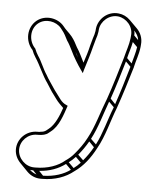

<svg xmlns="http://www.w3.org/2000/svg" viewBox="-55 -594 734 896"><g transform="rotate(5 311.5 -146.5)"><path d="M148 36H147C145 37 144 37 141 37H134C84 37 42 77 42 127C42 152 53 174 70 191L105 227C122 244 144 254 169 254H176C236 254 286 235 322 206C364 177 395 136 420 88C453 30 470 -44 495 -107C517 -170 537 -235 557 -302V-303C564 -335 576 -363 580 -399L581 -411C584 -440 573 -466 555 -484L519 -520C504 -535 485 -544 465 -546C413 -552 370 -512 365 -466L364 -455C362 -442 360 -436 355 -421L345 -385C339 -358 330 -330 321 -303C309 -326 299 -350 284 -372C276 -388 267 -405 255 -420C242 -436 225 -449 213 -465C185 -499 126 -511 85 -478C44 -444 42 -380 79 -341C83 -330 89 -318 95 -309C119 -273 136 -228 162 -192C173 -176 183 -157 196 -141C206 -128 214 -115 226 -103L245 -84C232 -46 214 -3 187 18L177 26C174 29 163 35 155 35H154C152 35 149 36 148 36ZM566 -430 546 -450C547 -458 546 -465 544 -473C555 -461 564 -447 566 -430ZM564 -397C560 -370 552 -346 545 -319L522 -342C528 -368 537 -392 542 -419ZM541 -303C523 -241 505 -181 485 -123L462 -147C482 -205 500 -265 518 -326ZM480 -108C456 -48 440 19 412 72L387 48C416 -6 434 -73 456 -132ZM404 86C391 110 375 132 359 151L334 127C350 108 366 85 380 61ZM349 163C340 173 329 183 318 191L293 166C304 158 315 148 324 138ZM306 200C275 223 231 238 179 239L159 218C208 215 249 199 281 175ZM148 236C136 232 125 226 116 217C121 218 126 218 131 218ZM280 -350C285 -342 289 -333 293 -324C288 -332 284 -341 280 -350ZM57 127C57 86 92 51 134 51H141C159 51 177 47 187 38L197 30C234 2 250 -52 265 -96L259 -99C234 -109 225 -130 208 -151C196 -166 186 -183 174 -200C167 -210 160 -221 154 -232C137 -257 124 -293 107 -317C101 -326 96 -337 91 -349C59 -381 58 -438 94 -467C128 -494 178 -483 201 -455L208 -446C219 -433 227 -417 236 -399C254 -374 266 -340 285 -310C294 -295 303 -281 313 -267L322 -254L326 -269C337 -305 350 -344 359 -381L369 -417C374 -432 376 -439 378 -453L379 -464C383 -502 421 -537 464 -532C502 -527 536 -491 531 -448L530 -436C526 -403 515 -375 507 -342C487 -275 468 -210 446 -147C420 -82 402 -11 371 45C356 74 337 100 318 122C307 136 292 149 277 159C246 186 197 204 141 204H134C93 204 57 168 57 127Z"/></g></svg>

Font: Blanket
Style: Ugh
Weight: 900
Foundry: Cannot Into Space Fonts
Version: Version 0.9